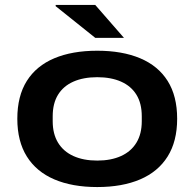

<svg xmlns="http://www.w3.org/2000/svg" viewBox="-20 -744 786 776"><path d="M373 12Q272 12 199.5 -19Q127 -50 88.5 -111.5Q50 -173 50 -264Q50 -356 88.5 -417Q127 -478 199.5 -508.5Q272 -539 373 -539Q474 -539 546.5 -508.5Q619 -478 657.5 -417Q696 -356 696 -264Q696 -173 657.5 -111.5Q619 -50 546.5 -19Q474 12 373 12ZM373 -95Q429 -95 469.5 -113.5Q510 -132 531.5 -167.5Q553 -203 553 -254V-274Q553 -326 531.5 -361Q510 -396 469.5 -414Q429 -432 373 -432Q317 -432 276.5 -414Q236 -396 214.5 -361Q193 -326 193 -274V-254Q193 -203 214.5 -167.5Q236 -132 276.5 -113.5Q317 -95 373 -95ZM481 -591H365L205 -719V-724H365Z"/></svg>

Font: Archivo SemiBold Expanded SemiBold
Style: Regular
Weight: 600
Width: 7
Version: Version 2.001